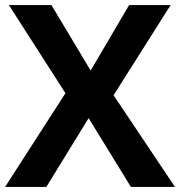

<svg xmlns="http://www.w3.org/2000/svg" viewBox="-20 -734 707 754"><path d="M667 0H494L328 -270L162 0H0L237 -368L15 -714H182L336 -457L487 -714H650L426 -360Z"/></svg>

Font: Noto Sans IKEA
Style: Bold
Weight: 600
Designer: Monotype Design Team
Foundry: Monotype Imaging Inc.
Version: Version 2.001